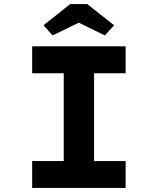

<svg xmlns="http://www.w3.org/2000/svg" viewBox="-20 -929 781 949"><path d="M139 0V-133H295V-567H139V-700H601V-567H445V-133H601V0ZM240 -754 195 -804 327 -909H411L544 -804L498 -754L355 -824H384Z"/></svg>

Font: Lexend Giga SemiBold
Style: Regular
Weight: 600
Designer: Bonnie Shaver-Troup, Thomas Jockin
Foundry: Lexend
Version: Version 1.007